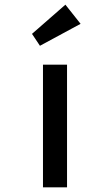

<svg xmlns="http://www.w3.org/2000/svg" viewBox="-20 -802 470 822"><path d="M325 -700 260 -782 117 -657 151 -606ZM267 0V-525H164V0Z"/></svg>

Font: Lexend Peta
Style: Regular
Weight: 400
Designer: Bonnie Shaver-Troup, Thomas Jockin
Foundry: Lexend
Version: Version 1.007